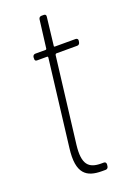

<svg xmlns="http://www.w3.org/2000/svg" viewBox="-126 -674 489 722"><g transform="rotate(-20 119.0 -313.5)"><path d="M237 -485 238 -491C239 -497 235 -501 229 -501H146C144 -501 142 -503 143 -505L156 -617C157 -623 154 -627 148 -627H138C132 -627 128 -623 127 -617L113 -505C113 -503 111 -501 109 -501H68C62 -501 58 -497 57 -491V-485C56 -479 59 -475 65 -475H106C108 -475 109 -473 109 -471L67 -124C54 -23 92 0 152 0H167C173 0 177 -4 178 -10L179 -18C179 -24 176 -28 170 -28H160C110 -28 87 -49 96 -126L138 -471C139 -473 141 -475 143 -475H226C232 -475 236 -479 237 -485Z"/></g></svg>

Font: Barlow Condensed Thin
Style: Italic
Weight: 250
Width: 3
Italic angle: -7°
Designer: Jeremy Tribby
Foundry: Tribby Type
Version: Version 1.422;hotconv 1.0.109;makeotfexe 2.5.65596